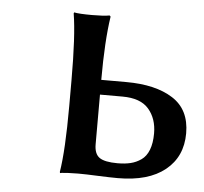

<svg xmlns="http://www.w3.org/2000/svg" viewBox="-40 -474 551 519"><g transform="rotate(5 235.5 -215.0)"><path d="M384.8 -126Q384.8 -166 362.5 -191.9Q340.3 -217.8 291 -217.8H230V-83Q230 -57.1 244.1 -47.1Q258.3 -37.1 293 -37.1Q313.5 -37.1 328.6 -40.8Q343.8 -44.4 357.2 -53.7Q370.6 -63 377.7 -81.3Q384.8 -99.6 384.8 -126ZM230 -258.8V-257.8H297.9Q377.4 -257.8 424.3 -228Q471.2 -198.2 471.2 -133.8Q471.2 -70.3 425.8 -33.7Q380.4 2.9 297.9 2.9Q276.9 2.9 243.9 1.5Q210.9 0 189.9 0Q174.3 0 162.1 0.7Q149.9 1.5 145.5 2L141.1 2.9L140.1 0Q149.9 -60.1 149.9 -179.2V-250Q149.9 -370.1 140.1 -430.2L141.1 -433.1Q154.8 -430.2 189.9 -430.2Q205.1 -430.2 217 -430.9Q229 -431.6 233.4 -432.6L237.8 -433.1L240.2 -430.2Q230 -363.3 230 -258.8Z"/></g></svg>

Font: Linear Smooth
Style: Regular
Weight: 400
Designer: Philipp H. Poll, Flanker
Foundry: Philipp H. Poll, reworked by Flanker
Version: Version 1.061 | FøM Fix